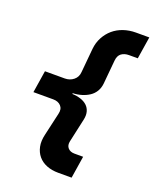

<svg xmlns="http://www.w3.org/2000/svg" viewBox="-168 -930 937 1141"><g transform="rotate(20 300.0 -359.5)"><path d="M426 111H341Q300 111 267.5 98Q235 85 214.5 60.5Q194 36 187 2Q180 -32 190 -74L223 -219Q231 -251 213.5 -270Q196 -289 164 -289H39L61 -429H186Q218 -429 241.5 -448Q265 -467 267 -499L281 -650Q285 -691 303 -724.5Q321 -758 348.5 -781.5Q376 -805 412.5 -817.5Q449 -830 490 -830H575L553 -690H498Q469 -690 450 -676Q431 -662 428 -630L414 -479Q411 -451 398 -429.5Q385 -408 364 -394Q343 -380 316.5 -372Q290 -364 261 -363L260 -358Q289 -357 313.5 -349Q338 -341 354 -326Q370 -311 376 -289Q382 -267 376 -239L343 -89Q337 -62 351.5 -45.5Q366 -29 393 -29H448Z"/></g></svg>

Font: JetBrains Mono ExtraBold
Style: Italic
Weight: 800
Designer: Philipp Nurullin, Konstantin Bulenkov
Foundry: JetBrains
Version: Version 1.000; ttfautohint (v1.8.3)